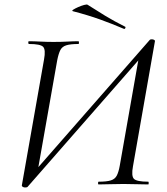

<svg xmlns="http://www.w3.org/2000/svg" viewBox="-20 -805 731 838"><path d="M88.8 13.2Q83.8 13.2 79.4 10.5Q75 7.8 75.2 4.8L172.2 -545.4Q180.2 -588.6 168.1 -600.8Q156 -613 107 -613Q103.2 -613 103.4 -619Q103.6 -625 105.6 -625Q128.8 -625 156.3 -623.5Q183.8 -622 213.4 -622Q246 -622 273.7 -623.5Q301.4 -625 322.6 -625Q324.6 -625 324.6 -619Q324.6 -613 322.6 -613Q288 -613 269.7 -607.4Q251.4 -601.8 243.5 -586.6Q235.6 -571.4 229.8 -542.4L142.8 -49.4L127.8 -53.2L633.6 -630.8Q635.6 -632.8 638.4 -633.1Q641.2 -633.4 643.6 -633.4Q648.6 -633.4 653 -630.7Q657.4 -628 656.2 -625L560.4 -79.4Q552.4 -36.4 564.8 -24.2Q577.2 -12 627 -12Q629 -12 629 -6Q629 0 627 0Q604.6 0 576.7 -1Q548.8 -2 519.2 -2Q485.8 -2 458.9 -1Q432 0 410.6 0Q407.8 0 407.9 -6Q408 -12 410.8 -12Q445.4 -12 463.6 -17.6Q481.8 -23.2 489.8 -38.8Q497.8 -54.4 502.8 -82.4L588.6 -570L605.4 -566.2L99.6 11.4Q97.6 12.4 94.9 12.8Q92.2 13.2 88.8 13.2ZM521 -679Q469.2 -701.2 416.3 -720.2Q363.4 -739.2 298.2 -756Q292.2 -758 299.9 -763Q307.6 -768 321.1 -774Q334.6 -780 346.9 -783.3Q359.2 -786.6 362.4 -784.2Q399.6 -760.2 438.8 -736.4Q478 -712.6 525 -689Q529 -688 527.1 -682.9Q525.2 -677.8 521 -679Z"/></svg>

Font: Cormorant Garamond Light
Style: Italic
Weight: 300
Italic angle: -10°
Designer: Christian Thalmann (Catharsis Fonts)
Foundry: Catharsis Fonts
Version: Version 4.001